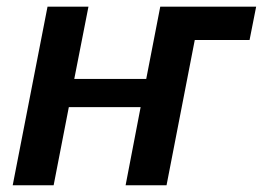

<svg xmlns="http://www.w3.org/2000/svg" viewBox="-20 -548 778 568"><path d="M183.6 -231 138.7 0H17.6L120.6 -528.3H241.7L199.7 -314.5H412.6L454.1 -528.3H737.8L718.3 -429.7H556.2L472.7 0H351.6L396 -231Z"/></svg>

Font: Arimo SemiBold
Style: Italic
Weight: 600
Italic angle: -12°
Version: Version 1.33